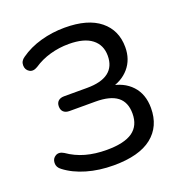

<svg xmlns="http://www.w3.org/2000/svg" viewBox="-130 -827 899 950"><g transform="rotate(-20 319.5 -352.0)"><path d="M58.3 -63.3Q36.7 -78.6 37.5 -101.9Q38.2 -125.2 57 -135.9Q75.8 -146.7 99.9 -132Q142.3 -102.3 192.4 -88.3Q242.5 -74.3 303.3 -74.3Q395.7 -74.3 439.7 -105.5Q483.6 -136.7 483.6 -200.5Q483.6 -260.2 446.1 -289.2Q408.6 -318.2 331.8 -318.2H194.9Q174.9 -318.2 163.9 -328.4Q152.8 -338.6 152.8 -357.6Q152.8 -376 163.9 -386Q174.9 -396 194.9 -396H315.6Q390.6 -396 428.5 -424.9Q466.4 -453.8 466.4 -511Q466.4 -567.6 425.5 -599.4Q384.6 -631.3 304 -631.3Q253.2 -631.3 205.6 -617.8Q157.9 -604.3 118.5 -577.6Q93.4 -562.6 75.1 -574Q56.7 -585.3 56.5 -608.6Q56.2 -631.9 78.1 -646.5Q125.1 -680 186 -697.1Q246.9 -714.3 312.7 -714.3Q434.4 -714.3 498.4 -662.3Q562.4 -610.4 562.4 -521.3Q562.4 -456.5 524.5 -412.3Q486.5 -368.1 420.7 -353.5V-368.1Q494.8 -358.3 536.9 -313.1Q579 -267.9 579 -194.8Q579 -98.1 511.4 -44.4Q443.9 9.3 309.6 9.3Q233.1 9.3 168.3 -9.7Q103.4 -28.6 58.3 -63.3Z"/></g></svg>

Font: SN Pro Thin
Style: Regular
Weight: 200
Designer: Tobias Whetton
Foundry: Supernotes
Version: Version 1.003;Glyphs 3.3 (3324)